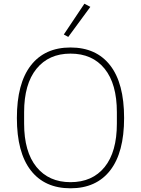

<svg xmlns="http://www.w3.org/2000/svg" viewBox="-20 -1002 760 1035"><path d="M467 -965 348 -803 324 -816 435 -982ZM71 -366Q71 -552 146 -649Q221 -746 360 -746Q499 -746 574 -649.5Q649 -553 649 -366Q649 -180 574 -83.5Q499 13 360 13Q221 13 146 -83.5Q71 -180 71 -366ZM610 -336V-397Q610 -550 544 -631.5Q478 -713 360 -713Q243 -713 176.5 -631Q110 -549 110 -397V-336Q110 -184 176.5 -102Q243 -20 360 -20Q478 -20 544 -101.5Q610 -183 610 -336Z"/></svg>

Font: IBM Plex Sans JP ExtraLight
Style: Regular
Weight: 200
Designer: Mike Abbink; Paul van der Laan; Pieter van Rosmalen; Wujin Sim; Yejin Wi; Jinhee Kim; Boomi Park; Yona Kim; Kichan Ma
Foundry: Sandoll Inc.
Version: Version 1.001